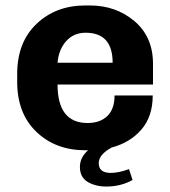

<svg xmlns="http://www.w3.org/2000/svg" viewBox="-20 -541 624 704"><path d="M541 -307V-231H191Q191 -90 301 -90Q347 -90 373.5 -115.5Q400 -141 400 -191H540Q540 -114 498.5 -66Q457 -18 389 0Q342 26 342 57Q342 93 386 93Q416 93 453 79L466 119Q423 143 370 143Q330 143 301.5 126Q273 109 273 71Q273 36 303 10H293Q184 10 113.5 -57.5Q43 -125 43 -241V-270Q43 -386 114 -453.5Q185 -521 293 -521H309Q405 -521 473 -463.5Q541 -406 541 -307ZM191 -311H393Q393 -421 294 -421Q250 -421 222.5 -390Q195 -359 191 -311Z"/></svg>

Font: Chivo
Style: Bold
Weight: 700
Designer: Hector Gatti
Foundry: Omnibus-Type
Version: Version 1.007;PS 001.007;hotconv 1.0.88;makeotf.lib2.5.64775